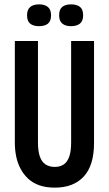

<svg xmlns="http://www.w3.org/2000/svg" viewBox="-20 -848 499 880"><path d="M231 12Q190 12 159.5 1Q129 -10 108 -30Q87 -50 73.5 -76Q60 -102 54 -132Q48 -162 48 -193V-660H154V-195Q154 -156 162.5 -131Q171 -106 188.5 -94.5Q206 -83 231 -83Q256 -83 272.5 -94.5Q289 -106 297.5 -130.5Q306 -155 306 -195V-660H411V-193Q411 -90 364 -39Q317 12 231 12ZM305 -728Q280 -728 265.5 -740Q251 -752 251 -778Q251 -805 265.5 -816.5Q280 -828 305 -828Q332 -828 346.5 -816.5Q361 -805 361 -778Q361 -751 346 -739.5Q331 -728 305 -728ZM159 -728Q133 -728 118.5 -739.5Q104 -751 104 -778Q104 -804 118.5 -816Q133 -828 159 -828Q185 -828 199.5 -816Q214 -804 214 -778Q214 -751 199.5 -739.5Q185 -728 159 -728Z"/></svg>

Font: Bricolage Grotesque 48pt Condensed Medium
Style: Regular
Weight: 500
Width: 3
Designer: Mathieu Triay
Foundry: Atelier Triay
Version: Version 1.001;gftools[0.9.33.dev8+g029e19f]